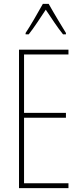

<svg xmlns="http://www.w3.org/2000/svg" viewBox="-20 -970 421 990"><path d="M231 -950H201C177 -906 133 -831 112 -800V-793H128C155 -826 191 -883 216 -920C243 -880 277 -827 305 -793H320V-800C308 -819 257 -903 231 -950ZM333 0V-25H104V-363H320V-388H104V-689H333V-714H78V0Z"/></svg>

Font: Noto Sans Georgian ExtraCondensed Thin
Style: Regular
Weight: 100
Width: 2
Designer: Monotype Design Team, Akaki Razmadze
Foundry: Google LLC
Version: Version 2.005